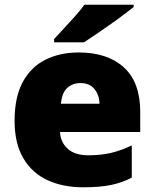

<svg xmlns="http://www.w3.org/2000/svg" viewBox="-20 -786 658 816"><path d="M315 -563Q436 -563 506 -500Q576 -437 576 -310V-225H235Q237 -182 267.5 -154Q298 -126 356 -126Q408 -126 451 -136Q494 -146 540 -168V-31Q500 -10 452.5 0Q405 10 333 10Q249 10 183.5 -19.5Q118 -49 80 -112Q42 -175 42 -273Q42 -373 76.5 -437Q111 -501 172.5 -532Q234 -563 315 -563ZM322 -433Q288 -433 265.5 -412Q243 -391 239 -345H403Q402 -382 381.5 -407.5Q361 -433 322 -433ZM548 -756Q530 -742 503 -721.5Q476 -701 445 -679.5Q414 -658 385.5 -638.5Q357 -619 337 -606H210V-620Q227 -639 251 -664.5Q275 -690 299 -717Q323 -744 339 -766H548Z"/></svg>

Font: Noto Sans Black
Style: Regular
Weight: 900
Designer: Monotype Design Team
Foundry: Monotype Imaging Inc.
Version: Version 2.007